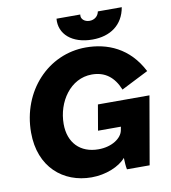

<svg xmlns="http://www.w3.org/2000/svg" viewBox="-96 -982 959 1075"><g transform="rotate(-10 383.0 -444.5)"><path d="M338 10C419 10 497 -22 534 -66C535 -41 536 -18 540 0H669L736 -386H443L418 -241H548L544 -220C536 -178 481 -138 403 -138C300 -138 235 -204 235 -311C235 -437 316 -557 438 -557C513 -557 563 -518 593 -444L747 -522C675 -663 553 -712 431 -712C217 -712 47 -532 47 -295C47 -99 177 10 338 10ZM477 -749C578 -749 652 -800 669 -899H533C528 -872 506 -855 479 -855C450 -855 428 -874 433 -899H298C290 -812 361 -749 477 -749Z"/></g></svg>

Font: Fixel Display ExtraBold
Style: Italic
Weight: 800
Italic angle: -10°
Designer: AlfaBravo + MacPaw
Foundry: Kyrylo Tkachov, Marchela Mozhyna, Serhii Makarenko, Maria Weinstein, Zakhar Kryvoshyya
Version: Version 1.210;Glyphs 3.2 (3217)